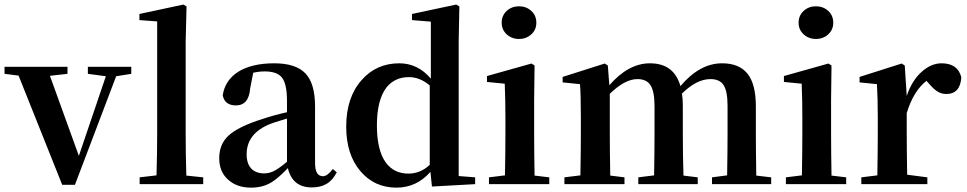

<svg xmlns="http://www.w3.org/2000/svg" viewBox="-28 -820 4305 855"><path d="M249 2.9 54.7 -483.4 -7.8 -491.2V-522.5H272.5V-491.2L194.3 -482.4L323.2 -126L443.4 -480.5L363.3 -491.2V-522.5H556.6V-491.2L489.3 -480.5L305.7 2.9Z M593.8 0V-30.3L668.9 -39.1Q671.9 -131.8 671.9 -229.5V-724.6L592.8 -730.5V-757.8L789.1 -799.8L802.7 -791L798.8 -635.7V-229.5Q798.8 -131.8 801.8 -38.1L877 -30.3V0Z M1089.8 15.6Q1027.3 15.6 988.3 -19.5Q948.2 -54.7 948.2 -115.2Q948.2 -177.7 989.3 -215.8Q1033.2 -256.8 1143.6 -291Q1189.5 -306.6 1250 -320.3V-370.1Q1250 -446.3 1227.5 -474.6Q1206.1 -502 1150.4 -502Q1126 -502 1099.6 -496.1L1085.9 -425.8Q1080.1 -350.6 1022.5 -350.6Q972.7 -350.6 963.9 -395.5Q973.6 -461.9 1032.2 -500Q1092.8 -538.1 1193.4 -538.1Q1289.1 -538.1 1332 -493.2Q1375 -448.2 1375 -345.7V-93.8Q1375 -35.2 1410.2 -35.2Q1429.7 -35.2 1454.1 -67.4L1471.7 -52.7Q1453.1 -16.6 1425.8 -1Q1399.4 14.6 1360.4 14.6Q1274.4 14.6 1253.9 -71.3Q1209 -24.4 1178.7 -6.8Q1140.6 15.6 1089.8 15.6ZM1148.4 -47.9Q1171.9 -47.9 1194.3 -59.6Q1214.8 -70.3 1250 -99.6V-292Q1245.1 -291 1237.3 -288.1Q1190.4 -274.4 1176.8 -268.6Q1070.3 -226.6 1070.3 -132.8Q1070.3 -90.8 1091.8 -68.4Q1112.3 -47.9 1148.4 -47.9Z M1737.3 15.6Q1639.6 15.6 1577.1 -57.6Q1513.7 -131.8 1513.7 -255.9Q1513.7 -385.7 1582 -462.9Q1647.5 -538.1 1750 -538.1Q1833 -538.1 1890.6 -469.7V-723.6L1806.6 -730.5V-757.8L2003.9 -799.8L2017.6 -791L2014.6 -636.7V-36.1L2087.9 -30.3V0L1895.5 10.7L1888.7 -54.7Q1827.1 15.6 1737.3 15.6ZM1791 -46.9Q1843.8 -46.9 1885.7 -85.9V-439.5Q1841.8 -476.6 1793 -476.6Q1729.5 -476.6 1692.4 -429.7Q1650.4 -374 1650.4 -261.7Q1650.4 -150.4 1690.4 -95.7Q1726.6 -46.9 1791 -46.9Z M2149.4 0V-30.3L2220.7 -39.1Q2222.7 -150.4 2222.7 -229.5V-298.8Q2222.7 -374 2219.7 -447.3L2140.6 -455.1V-481.4L2338.9 -537.1L2352.5 -528.3L2350.6 -376V-229.5Q2350.6 -149.4 2352.5 -38.1L2418 -30.3V0ZM2206.1 -718.8Q2206.1 -751 2228.5 -771.5Q2251 -792 2283.2 -792Q2315.4 -792 2337.9 -771.5Q2360.4 -751 2360.4 -718.8Q2360.4 -687.5 2337.9 -667Q2315.4 -646.5 2283.2 -646.5Q2251 -646.5 2228.5 -667Q2206.1 -687.5 2206.1 -718.8Z M2485.4 0V-30.3L2556.6 -39.1Q2558.6 -150.4 2558.6 -229.5V-299.8Q2558.6 -399.4 2554.7 -445.3L2477.5 -453.1V-477.5L2665 -537.1L2678.7 -528.3L2685.5 -440.4Q2770.5 -538.1 2866.2 -538.1Q2973.6 -538.1 3002 -436.5Q3087.9 -538.1 3187.5 -538.1Q3263.7 -538.1 3300.8 -491.7Q3337.9 -445.3 3337.9 -346.7V-229.5Q3337.9 -149.4 3339.8 -38.1L3406.2 -30.3V0H3142.6V-30.3L3210 -39.1Q3211.9 -150.4 3211.9 -229.5V-348.6Q3211.9 -415 3193.4 -442.4Q3175.8 -467.8 3135.7 -467.8Q3074.2 -467.8 3008.8 -403.3Q3012.7 -380.9 3012.7 -348.6V-229.5Q3012.7 -122.1 3015.6 -38.1L3079.1 -30.3V0H2814.5V-30.3L2884.8 -39.1Q2886.7 -150.4 2886.7 -229.5V-347.7Q2886.7 -413.1 2868.2 -441.4Q2850.6 -467.8 2810.5 -467.8Q2754.9 -467.8 2687.5 -402.3V-229.5Q2687.5 -149.4 2689.5 -38.1L2752.9 -30.3V0Z M3471.7 0V-30.3L3543 -39.1Q3544.9 -150.4 3544.9 -229.5V-298.8Q3544.9 -374 3542 -447.3L3462.9 -455.1V-481.4L3661.1 -537.1L3674.8 -528.3L3672.9 -376V-229.5Q3672.9 -149.4 3674.8 -38.1L3740.2 -30.3V0ZM3528.3 -718.8Q3528.3 -751 3550.8 -771.5Q3573.2 -792 3605.5 -792Q3637.7 -792 3660.2 -771.5Q3682.6 -751 3682.6 -718.8Q3682.6 -687.5 3660.2 -667Q3637.7 -646.5 3605.5 -646.5Q3573.2 -646.5 3550.8 -667Q3528.3 -687.5 3528.3 -718.8Z M3807.6 0V-30.3L3878.9 -39.1Q3880.9 -150.4 3880.9 -229.5V-299.8Q3880.9 -382.8 3877 -445.3L3799.8 -453.1V-477.5L3987.3 -537.1L4001 -528.3L4009.8 -392.6Q4032.2 -460.9 4077.1 -501Q4119.1 -538.1 4165 -538.1Q4237.3 -538.1 4252.9 -475.6Q4248 -401.4 4185.5 -401.4Q4163.1 -401.4 4144.5 -414.1Q4128.9 -423.8 4108.4 -448.2L4097.7 -460Q4039.1 -414.1 4009.8 -316.4V-229.5Q4009.8 -153.3 4011.7 -42L4101.6 -30.3V0Z"/></svg>

Font: Bpmf GenRyu Min B
Style: B
Weight: 700
Foundry: But Ko
Version: Version 1.320